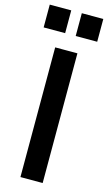

<svg xmlns="http://www.w3.org/2000/svg" viewBox="-165 -954 563 1001"><g transform="rotate(15 116.5 -454.0)"><path d="M57 0V-700H177V0ZM145 -785V-908H261V-785ZM-28 -785V-908H88V-785Z"/></g></svg>

Font: Host Grotesk SemiBold
Style: Regular
Weight: 600
Designer: Doukan Karapınar
Foundry: Element Type
Version: Version 1.003